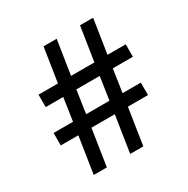

<svg xmlns="http://www.w3.org/2000/svg" viewBox="-158 -835 956 976"><g transform="rotate(-30 320.0 -347.0)"><path d="M332 0H409L442 -214H560V-287H453L473 -421H591V-494H484L515 -694H438L407 -494H270L301 -694H224L193 -494H79V-421H182L162 -287H48V-214H151L118 0H195L228 -214H365ZM239 -287 259 -421H396L376 -287Z"/></g></svg>

Font: MV Cash
Style: Regular
Weight: 400
Designer: Rodrigo Fuenzalida
Foundry: fragTYPE
Version: Version 1.100;Glyphs 3.1.2 (3151)